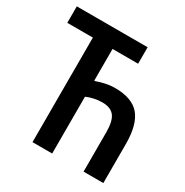

<svg xmlns="http://www.w3.org/2000/svg" viewBox="-162 -829 923 959"><g transform="rotate(30 300.0 -349.0)"><path d="M155.5 0V-603H8V-698H416.5V-603H269V-420.5H274Q296 -428.5 323.2 -434.5Q350.5 -440.5 378.5 -440.5Q477.5 -440.5 520.8 -388.2Q564 -336 564 -225V0H450V-227Q450 -291 428.8 -318.8Q407.5 -346.5 359.5 -346.5Q335 -346.5 311.2 -341.2Q287.5 -336 269 -327.5V0Z"/></g></svg>

Font: Lilex Medium
Style: Regular
Weight: 500
Designer: Mike Abbink, Paul van der Laan, Pieter van Rosmalen, Mikhael Khrustik
Foundry: Mikhael Khrustik
Version: Version 1.100